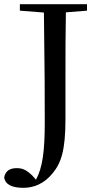

<svg xmlns="http://www.w3.org/2000/svg" viewBox="-42 -752 472 918"><path d="M53 -701 168 -692C172 -403 172 -286 172 -163C172 -29 161 51 130 107L112 87C82 59 66 52 37 52C7 52 -16 64 -22 96C-17 132 18 146 70 146C119 146 169 127 210 76C251 26 271 -34 271 -184V-394C271 -494 271 -595 273 -693L374 -701V-732H53Z"/></svg>

Font: Source Han Serif CN Medium
Style: Regular
Weight: 500
Designer: Ryoko NISHIZUKA 西塚涼子 (kana & ideographs); Frank Grießhammer (Latin, Greek & Cyrillic); Wenlong ZHANG 张文龙 (bopomofo); San
Foundry: Adobe
Version: Version 2.002;hotconv 1.1.0;makeotfexe 2.6.0